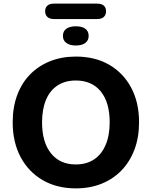

<svg xmlns="http://www.w3.org/2000/svg" viewBox="-20 -1028 836 1059"><path d="M398 11Q294 11 215.5 -34.5Q137 -80 93.5 -162Q50 -244 50 -353Q50 -436 74.5 -502.5Q99 -569 145 -616.5Q191 -664 255.5 -690Q320 -716 398 -716Q504 -716 582 -671Q660 -626 703.5 -544.5Q747 -463 747 -354Q747 -271 722 -204Q697 -137 651 -89Q605 -41 541 -15Q477 11 398 11ZM398 -121Q457 -121 498.5 -148.5Q540 -176 562.5 -228.5Q585 -281 585 -353Q585 -463 536 -523.5Q487 -584 398 -584Q340 -584 298 -557Q256 -530 234 -478Q212 -426 212 -353Q212 -244 261 -182.5Q310 -121 398 -121ZM277 -923Q254 -923 241.5 -934.5Q229 -946 229 -966Q229 -986 241.5 -997Q254 -1008 277 -1008H517Q540 -1008 552.5 -997Q565 -986 565 -966Q565 -946 552.5 -934.5Q540 -923 517 -923ZM398 -777Q365 -777 346 -791Q327 -805 327 -830Q327 -856 346 -869.5Q365 -883 398 -883Q432 -883 450.5 -869.5Q469 -856 469 -830Q469 -805 450.5 -791Q432 -777 398 -777Z"/></svg>

Font: Nunito ExtraLight ExtraBold
Style: Regular
Weight: 800
Version: Version 3.602